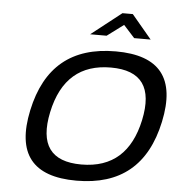

<svg xmlns="http://www.w3.org/2000/svg" viewBox="-59 -935 925 999"><g transform="rotate(5 403.5 -435.5)"><path d="M377 9C147 9 57 -105 106 -335C155 -565 293 -679 523 -679C753 -679 843 -565 794 -335C745 -105 607 9 377 9ZM210 -334C174 -163 235 -77 395 -77C559 -77 654 -167 690 -334C727 -507 665 -593 505 -593C348 -593 247 -510 210 -334ZM382 -756H468L554 -820L612 -756H698L594 -880H540Z"/></g></svg>

Font: LT Wave
Style: Italic
Weight: 400
Designer: Daniel Lyons
Version: Version 2.5 (Glyphs App)